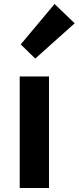

<svg xmlns="http://www.w3.org/2000/svg" viewBox="-20 -944 395 964"><path d="M79 0V-560H226V0ZM157 -650 84 -721 254 -924 355 -827Z"/></svg>

Font: Noto Sans KR Thin
Style: Bold
Weight: 700
Version: Version 2.004-H2;hotconv 1.0.118;makeotfexe 2.5.65603